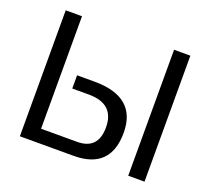

<svg xmlns="http://www.w3.org/2000/svg" viewBox="-119 -849 1095 1000"><g transform="rotate(20 428.5 -349.0)"><path d="M173.3 -698.2V-74.7H372.6Q488.8 -74.7 488.8 -196.3Q488.8 -327.1 346.2 -327.1H254.4V-400.4H351.1Q585 -400.4 585 -201.7Q585 0 380.9 0H83V-698.2ZM683.6 0V-698.2H773.9V0Z"/></g></svg>

Font: Voltera
Style: Regular
Weight: 400
Designer: Bernd Montag
Version: Version 1.301